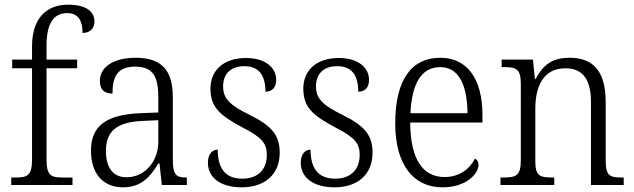

<svg xmlns="http://www.w3.org/2000/svg" viewBox="-20 -791 2713 821"><path d="M28 0H290V-32H249C200 -32 179 -39 179 -107V-499H310V-536H179V-597C179 -683 205 -735 267 -735C319 -735 333 -696 333 -650C363 -650 384 -668 384 -699C384 -740 350 -771 272 -771C174 -771 117 -708 117 -593V-536H32V-499H117V-107C117 -39 95 -32 47 -32H28Z M506 10C588 10 625 -40 657 -92H662L672 0H779V-32H775C731 -32 719 -46 719 -111V-375C719 -493 669 -544 560 -544C463 -544 407 -503 407 -445C407 -408 426 -391 461 -391C461 -462 481 -506 558 -506C641 -506 657 -454 657 -372V-310L580 -307C437 -301 369 -254 369 -148C369 -40 428 10 506 10ZM521 -33C460 -33 433 -79 433 -145C433 -224 472 -269 590 -274L657 -277V-185C657 -103 601 -33 521 -33Z M1014 10C1112 10 1176 -45 1176 -138C1176 -211 1144 -252 1049 -299C970 -338 934 -365 934 -421C934 -471 962 -508 1025 -508C1084 -508 1115 -473 1115 -399C1145 -399 1161 -418 1161 -450C1161 -499 1118 -543 1032 -543C940 -543 880 -494 880 -412C880 -333 919 -298 1019 -245C1101 -203 1121 -177 1121 -129C1121 -68 1085 -27 1016 -27C938 -27 911 -78 911 -151C891 -151 869 -136 869 -95C869 -37 916 10 1014 10Z M1411 10C1509 10 1573 -45 1573 -138C1573 -211 1541 -252 1446 -299C1367 -338 1331 -365 1331 -421C1331 -471 1359 -508 1422 -508C1481 -508 1512 -473 1512 -399C1542 -399 1558 -418 1558 -450C1558 -499 1515 -543 1429 -543C1337 -543 1277 -494 1277 -412C1277 -333 1316 -298 1416 -245C1498 -203 1518 -177 1518 -129C1518 -68 1482 -27 1413 -27C1335 -27 1308 -78 1308 -151C1288 -151 1266 -136 1266 -95C1266 -37 1313 10 1411 10Z M1872 10C1975 10 2026 -49 2026 -86C2026 -100 2019 -109 2011 -113C1990 -71 1947 -34 1881 -34C1789 -34 1735 -108 1734 -267H2043V-299C2043 -456 1976 -544 1863 -544C1740 -544 1670 -451 1670 -263C1670 -89 1746 10 1872 10ZM1979 -307H1735C1741 -431 1780 -504 1863 -504C1943 -504 1978 -425 1979 -307Z M2120 0H2350V-32H2342C2289 -32 2269 -38 2269 -102V-326C2269 -421 2303 -499 2398 -499C2478 -499 2507 -443 2507 -354V0H2647V-32H2640C2587 -32 2570 -39 2570 -105V-354C2570 -485 2518 -544 2416 -544C2351 -544 2306 -522 2271 -454H2267L2259 -536H2125V-504H2136C2186 -504 2207 -497 2207 -433V-105C2207 -39 2186 -32 2132 -32H2120Z"/></svg>

Font: Noto Serif Bengali SemiCondensed Light
Style: Regular
Weight: 300
Width: 4
Designer: Juan Bruce, Universal Thirst, Indian Type Foundry and the Monotype Design Team.
Foundry: Monotype Imaging Inc.
Version: Version 2.003